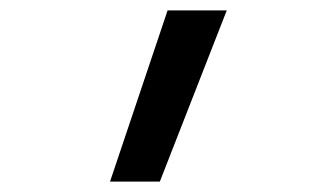

<svg xmlns="http://www.w3.org/2000/svg" viewBox="-20 -166 640 370"><path d="M192 184 303 -146H417L288 184Z"/></svg>

Font: Iosevka Fixed Medium Extended
Style: Regular
Weight: 500
Width: 7
Monospace: yes
Designer: Belleve Invis
Foundry: Belleve Invis
Version: Version 24.1.1; ttfautohint (v1.8.4)